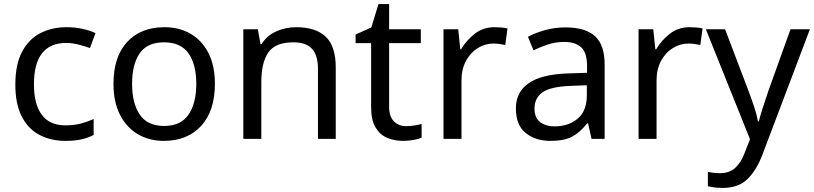

<svg xmlns="http://www.w3.org/2000/svg" viewBox="-20 -679 3981 939"><path d="M300 10Q229 10 173.5 -19Q118 -48 86.5 -109Q55 -170 55 -265Q55 -364 88 -426Q121 -488 177.5 -517Q234 -546 306 -546Q347 -546 385 -537.5Q423 -529 447 -517L420 -444Q396 -453 364 -461Q332 -469 304 -469Q146 -469 146 -266Q146 -169 184.5 -117.5Q223 -66 299 -66Q343 -66 376.5 -75Q410 -84 438 -97V-19Q411 -5 378.5 2.5Q346 10 300 10Z M1031 -269Q1031 -136 963.5 -63Q896 10 781 10Q710 10 654.5 -22.5Q599 -55 567 -117.5Q535 -180 535 -269Q535 -402 602 -474Q669 -546 784 -546Q857 -546 912.5 -513.5Q968 -481 999.5 -419.5Q1031 -358 1031 -269ZM626 -269Q626 -174 663.5 -118.5Q701 -63 783 -63Q864 -63 902 -118.5Q940 -174 940 -269Q940 -364 902 -418Q864 -472 782 -472Q700 -472 663 -418Q626 -364 626 -269Z M1428 -546Q1524 -546 1573 -499.5Q1622 -453 1622 -349V0H1535V-343Q1535 -408 1506 -440Q1477 -472 1415 -472Q1326 -472 1292 -422Q1258 -372 1258 -278V0H1170V-536H1241L1254 -463H1259Q1285 -505 1331 -525.5Q1377 -546 1428 -546Z M1967 -62Q1987 -62 2008 -65.5Q2029 -69 2042 -73V-6Q2028 1 2002 5.5Q1976 10 1952 10Q1910 10 1874.5 -4.5Q1839 -19 1817 -55Q1795 -91 1795 -156V-468H1719V-510L1796 -545L1831 -659H1883V-536H2038V-468H1883V-158Q1883 -109 1906.5 -85.5Q1930 -62 1967 -62Z M2399 -546Q2414 -546 2431.5 -544.5Q2449 -543 2462 -540L2451 -459Q2438 -462 2422.5 -464Q2407 -466 2393 -466Q2352 -466 2316 -443.5Q2280 -421 2258.5 -380.5Q2237 -340 2237 -286V0H2149V-536H2221L2231 -438H2235Q2261 -482 2302 -514Q2343 -546 2399 -546Z M2745 -545Q2843 -545 2890 -502Q2937 -459 2937 -365V0H2873L2856 -76H2852Q2817 -32 2778.5 -11Q2740 10 2672 10Q2599 10 2551 -28.5Q2503 -67 2503 -149Q2503 -229 2566 -272.5Q2629 -316 2760 -320L2851 -323V-355Q2851 -422 2822 -448Q2793 -474 2740 -474Q2698 -474 2660 -461.5Q2622 -449 2589 -433L2562 -499Q2597 -518 2645 -531.5Q2693 -545 2745 -545ZM2771 -259Q2671 -255 2632.5 -227Q2594 -199 2594 -148Q2594 -103 2621.5 -82Q2649 -61 2692 -61Q2760 -61 2805 -98.5Q2850 -136 2850 -214V-262Z M3353 -546Q3368 -546 3385.5 -544.5Q3403 -543 3416 -540L3405 -459Q3392 -462 3376.5 -464Q3361 -466 3347 -466Q3306 -466 3270 -443.5Q3234 -421 3212.5 -380.5Q3191 -340 3191 -286V0H3103V-536H3175L3185 -438H3189Q3215 -482 3256 -514Q3297 -546 3353 -546Z M3432 -536H3526L3642 -231Q3657 -191 3669 -154.5Q3681 -118 3687 -85H3691Q3697 -110 3710 -150.5Q3723 -191 3737 -232L3846 -536H3941L3710 74Q3682 150 3637.5 195Q3593 240 3515 240Q3491 240 3473 237.5Q3455 235 3442 232V162Q3453 164 3468.5 166Q3484 168 3501 168Q3547 168 3575.5 142Q3604 116 3620 73L3648 2Z"/></svg>

Font: Noto Sans Kawi
Style: Regular
Weight: 400
Designer: Fadhl Haqq
Version: Version 1.000